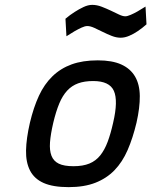

<svg xmlns="http://www.w3.org/2000/svg" viewBox="-20 -758 622 789"><path d="M382 -510Q441 -510 478.5 -493Q516 -476 535 -443.5Q554 -411 554.5 -363.5Q555 -316 541 -254Q526 -191 504.5 -141.5Q483 -92 450.5 -58.5Q418 -25 372 -7Q326 11 262 11Q198 11 159.5 -6Q121 -23 103.5 -57Q86 -91 87 -140Q88 -189 103 -254Q118 -317 140 -364.5Q162 -412 195.5 -444.5Q229 -477 274.5 -493.5Q320 -510 382 -510ZM282 -75Q321 -75 347.5 -86Q374 -97 392 -119.5Q410 -142 422.5 -175.5Q435 -209 445 -254Q466 -344 448 -384.5Q430 -425 363 -425Q327 -425 301 -415.5Q275 -406 256 -385.5Q237 -365 223.5 -332.5Q210 -300 199 -254Q188 -207 185.5 -173.5Q183 -140 191.5 -118Q200 -96 221.5 -85.5Q243 -75 282 -75ZM582 -658Q564 -642 546 -630Q530 -619 511.5 -611Q493 -603 476 -603Q458 -603 439 -610.5Q420 -618 402 -627Q384 -636 367.5 -643.5Q351 -651 339 -651Q329 -651 315 -644.5Q301 -638 287 -630Q271 -620 253 -609L249 -681Q268 -697 287 -709Q304 -720 323 -729Q342 -738 359 -738Q378 -738 397.5 -730.5Q417 -723 435 -714.5Q453 -706 468.5 -698.5Q484 -691 495 -691Q503 -691 517 -697Q531 -703 545 -711Q561 -720 578 -731Z"/></svg>

Font: Panefresco 600wt
Style: Italic
Weight: 600
Foundry: Campivisivi & Chank Co
Version: Version 1.000